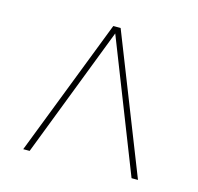

<svg xmlns="http://www.w3.org/2000/svg" viewBox="-75 -792 624 606"><g transform="rotate(15 237.5 -489.5)"><path d="M50 -265 224 -714H248L425 -265H404L236 -693L71 -265Z"/></g></svg>

Font: Noto Serif Display SemiCondensed
Style: Regular
Weight: 400
Width: 4
Designer: Monotype Design Team
Foundry: Monotype Imaging Inc.
Version: Version 2.009